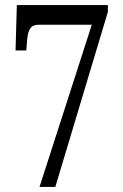

<svg xmlns="http://www.w3.org/2000/svg" viewBox="-20 -733 482 753"><path d="M340 -636H131Q110 -636 100 -623.5Q90 -611 87 -582L83 -535H41L46 -713H403V-686L197 0H135Z"/></svg>

Font: Noto Serif Cond
Style: Regular
Weight: 400
Width: 3
Designer: Monotype Design Team
Foundry: Monotype Imaging Inc.
Version: Version 1.001